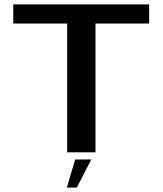

<svg xmlns="http://www.w3.org/2000/svg" viewBox="-20 -695 745 876"><path d="M286.5 0H415.5V-587.5H660.5V-675H40.5V-587.5H286.5ZM285 161H330.5L396.5 32.5H323Z"/></svg>

Font: Anybody SemiExpanded Medium
Style: Regular
Weight: 500
Width: 6
Version: Version 1.113;gftools[0.9.25]